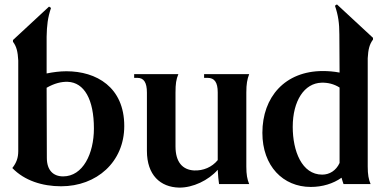

<svg xmlns="http://www.w3.org/2000/svg" viewBox="-20 -837 1766 873"><path d="M258 10C419 10 545 -100 545 -264C545 -441 418 -513 282 -513C252 -513 222 -509 192 -503V-670C193 -721 197 -757 212 -801L203 -807L39 -655V-647C55 -626 61 -602 63 -562V-150C63 -120 55 -97 36 -73C91 -16 172 10 258 10ZM192 -438C227 -458 259 -466 288 -465C363 -462 407 -385 407 -253C407 -138 357 -35 267 -35C222 -35 193 -63 193 -119Z M794 16C857 17 928 -17 970 -65C971 -39 974 -14 976 0H1113C1104 -22 1100 -43 1100 -80V-416C1100 -456 1104 -476 1113 -500H908V-483H924C955 -483 970 -463 970 -417V-109C944 -77 904 -60 862 -62C810 -65 778 -100 778 -171V-416C778 -456 781 -476 791 -500H590V-483H605C634 -483 648 -462 648 -416V-151C648 -41 709 14 794 16Z M1523 -680 1524 -507C1498 -512 1472 -514 1448 -514C1276 -514 1173 -396 1173 -233C1173 -82 1267 13 1393 13C1446 13 1495 -2 1533 -29C1536 -18 1539 -8 1542 0H1665C1656 -22 1652 -43 1652 -80V-572C1654 -612 1660 -636 1676 -657V-665L1512 -817L1503 -811C1518 -767 1523 -731 1523 -680ZM1311 -260C1311 -379 1364 -459 1442 -461C1470 -462 1499 -455 1524 -439V-96C1508 -61 1478 -43 1445 -43C1352 -43 1311 -151 1311 -260Z"/></svg>

Font: Sinistre
Style: Bold
Weight: 700
Designer: Jules Durand
Foundry: Collletttivo
Version: Version 69.420;Glyphs 3.2 (3217)